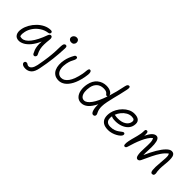

<svg xmlns="http://www.w3.org/2000/svg" viewBox="111 -1846 3193 3193"><g transform="rotate(45 1707.5 -250.0)"><path d="M150 10Q85 10 57 -37Q29 -84 45 -163Q57 -222 90 -280.5Q123 -339 172 -387.5Q221 -436 280.5 -465Q340 -494 403 -494Q421 -494 431 -485.5Q441 -477 438 -460Q433 -435 402 -431Q330 -421 269.5 -381Q209 -341 169 -283.5Q129 -226 116 -163Q110 -136 109 -114.5Q108 -93 114 -63Q129 -54 159 -54Q227 -54 296 -142Q365 -230 425 -397Q432 -414 441.5 -424Q451 -434 466 -434Q486 -434 495.5 -416Q505 -398 501 -368Q493 -300 491.5 -246.5Q490 -193 500 -146.5Q510 -100 536 -51Q543 -40 540 -26Q537 -12 527.5 -2.5Q518 7 506 7Q493 7 485.5 1.5Q478 -4 473 -14Q458 -42 446.5 -73.5Q435 -105 430 -148Q425 -191 429 -252Q387 -157 338.5 -99.5Q290 -42 241 -16Q192 10 150 10Z M557 260Q506 260 482.5 241.5Q459 223 464 200Q470 172 500 172Q512 172 521 177.5Q530 183 539.5 189Q549 195 565 195Q596 195 620 164Q644 133 657 72Q681 -53 692 -142.5Q703 -232 705.5 -293Q708 -354 708.5 -393.5Q709 -433 714 -457Q718 -478 730 -487Q742 -496 753 -496Q767 -496 776 -486.5Q785 -477 784 -444Q779 -311 764 -183Q749 -55 721 83Q702 182 658.5 221Q615 260 557 260ZM787 -588Q755 -588 736.5 -608Q718 -628 724 -657Q729 -680 749 -696Q769 -712 793 -712Q828 -712 842.5 -688.5Q857 -665 851 -636Q848 -620 832.5 -604Q817 -588 787 -588Z M1086 10Q1026 10 987 -15.5Q948 -41 928 -84.5Q908 -128 905 -181.5Q902 -235 913 -291Q922 -338 938.5 -379.5Q955 -421 980 -465Q991 -486 1014 -486Q1030 -486 1036 -475.5Q1042 -465 1039 -448Q1035 -427 1024.5 -409Q1014 -391 1001.5 -362.5Q989 -334 978 -281Q965 -216 973.5 -164Q982 -112 1010.5 -82Q1039 -52 1085 -52Q1151 -52 1204.5 -125Q1258 -198 1289 -354Q1294 -382 1295.5 -399Q1297 -416 1298 -430Q1299 -444 1303 -461Q1306 -474 1312 -481.5Q1318 -489 1332 -489Q1355 -489 1362.5 -454.5Q1370 -420 1354 -340Q1330 -218 1288 -140.5Q1246 -63 1194 -26.5Q1142 10 1086 10Z M1612 9Q1553 9 1515 -30.5Q1477 -70 1464.5 -136Q1452 -202 1467 -279Q1488 -385 1555.5 -440Q1623 -495 1712 -495Q1773 -495 1815 -471Q1857 -447 1859 -411Q1879 -474 1898 -548.5Q1917 -623 1934 -707Q1941 -738 1953 -749Q1965 -760 1979 -760Q2014 -760 1998 -687Q1983 -610 1967.5 -550Q1952 -490 1938 -433Q1924 -376 1910 -308Q1897 -243 1896.5 -199Q1896 -155 1902.5 -127Q1909 -99 1918 -81Q1927 -63 1932.5 -49.5Q1938 -36 1935 -21Q1934 -11 1924 -1.5Q1914 8 1896 8Q1864 8 1846.5 -45.5Q1829 -99 1832 -180Q1783 -82 1729.5 -36.5Q1676 9 1612 9ZM1533 -279Q1521 -216 1527 -165.5Q1533 -115 1556.5 -85.5Q1580 -56 1619 -56Q1675 -56 1735.5 -139.5Q1796 -223 1849 -382Q1843 -376 1834 -376Q1820 -376 1812.5 -384Q1805 -392 1795.5 -403Q1786 -414 1766.5 -422Q1747 -430 1710 -430Q1638 -430 1592.5 -389.5Q1547 -349 1533 -279Z M2250 10Q2171 10 2127.5 -19.5Q2084 -49 2071.5 -101Q2059 -153 2072 -220Q2082 -268 2109 -316.5Q2136 -365 2176 -405.5Q2216 -446 2265 -470.5Q2314 -495 2368 -495Q2445 -495 2480 -460Q2515 -425 2501 -354Q2491 -300 2452.5 -261Q2414 -222 2356.5 -201Q2299 -180 2231 -180Q2191 -180 2168 -185.5Q2145 -191 2135 -200Q2127 -160 2133.5 -127Q2140 -94 2165.5 -74.5Q2191 -55 2240 -55Q2291 -55 2328 -69Q2365 -83 2391 -102Q2417 -121 2435 -135Q2453 -149 2465 -149Q2479 -149 2486 -139Q2493 -129 2489 -111Q2485 -93 2463 -72.5Q2441 -52 2406.5 -33Q2372 -14 2331.5 -2Q2291 10 2250 10ZM2155 -249Q2166 -249 2182 -245Q2198 -241 2231 -241Q2314 -241 2369 -274.5Q2424 -308 2435 -363Q2442 -396 2427.5 -412.5Q2413 -429 2369 -429Q2322 -429 2278.5 -404.5Q2235 -380 2201.5 -339Q2168 -298 2149 -249Z M2638 9Q2619 9 2615.5 -20.5Q2612 -50 2621 -97Q2632 -153 2648.5 -210Q2665 -267 2676 -324Q2683 -356 2682.5 -377.5Q2682 -399 2685 -419Q2687 -432 2695.5 -437.5Q2704 -443 2714 -443Q2734 -443 2741 -418.5Q2748 -394 2742 -349Q2781 -428 2816 -461Q2851 -494 2886 -494Q2921 -494 2939 -460Q2957 -426 2961.5 -364.5Q2966 -303 2961 -220Q2959 -182 2958.5 -156Q2958 -130 2960 -112Q3008 -224 3059 -310Q3110 -396 3159 -445Q3208 -494 3249 -494Q3305 -494 3319.5 -435.5Q3334 -377 3320 -254Q3313 -184 3313 -144.5Q3313 -105 3316.5 -84.5Q3320 -64 3322.5 -50.5Q3325 -37 3321 -18Q3318 -2 3306.5 3.5Q3295 9 3280 9Q3251 9 3244.5 -46Q3238 -101 3249 -220Q3256 -295 3257.5 -335.5Q3259 -376 3255 -396Q3251 -416 3241 -429Q3189 -389 3148.5 -330Q3108 -271 3071.5 -195.5Q3035 -120 2994 -31Q2976 9 2943 9Q2908 9 2897 -47Q2886 -103 2892 -198Q2897 -287 2895 -342Q2893 -397 2872 -426Q2839 -400 2810.5 -355.5Q2782 -311 2757.5 -256Q2733 -201 2713.5 -143.5Q2694 -86 2679 -34Q2672 -8 2662.5 0.5Q2653 9 2638 9Z"/></g></svg>

Font: Shantell Sans Normal
Style: Italic
Weight: 300
Italic angle: -11.31°
Designer: Stephen Nixon, Anya Danilova, Shantell Martin
Foundry: Arrow Type
Version: Version 1.008;[a672d596b]